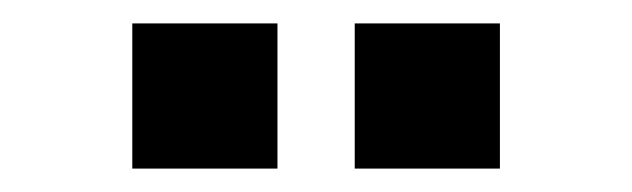

<svg xmlns="http://www.w3.org/2000/svg" viewBox="-20 -746 540 164"><path d="M283 -602V-726H407V-602ZM93 -602V-726H217V-602Z"/></svg>

Font: Nunito Sans 7pt Condensed
Style: Bold
Weight: 700
Width: 3
Designer: Vernon Adams
Foundry: Vernon Adams
Version: Version 3.101;gftools[0.9.27]